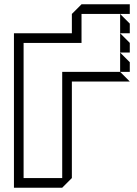

<svg xmlns="http://www.w3.org/2000/svg" viewBox="-20 -875 639 895"><path d="M540 -720V-810L585 -765V-720ZM540 -630V-720L585 -675V-630ZM540 -540V-630L585 -585V-540ZM45 0V-720H315V-810L360 -855H585V-810H360V-675H90V-45H270V-540H540L585 -495H315V-45L270 0Z"/></svg>

Font: Rubik Iso
Style: Regular
Weight: 400
Designer: Hubert and Fischer, NaN
Foundry: Hubert and Fischer, NaN
Version: Version 2.200